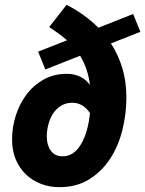

<svg xmlns="http://www.w3.org/2000/svg" viewBox="-20 -764 602 796"><path d="M226 12Q186 12 150.5 -1.5Q115 -15 88 -40.5Q61 -66 45.5 -102.5Q30 -139 30 -186Q30 -235 45 -283.5Q60 -332 89 -371Q118 -410 160.5 -434Q203 -458 258 -458Q287 -458 311.5 -446.5Q336 -435 353 -412Q344 -481 312 -533L168 -476L138 -550L258 -597Q242 -611 223.5 -624.5Q205 -638 184 -652L256 -744Q331 -706 388 -649L532 -706L562 -632L440 -584Q471 -536 487.5 -480.5Q504 -425 504 -360Q504 -292 487.5 -225.5Q471 -159 437 -106.5Q403 -54 350.5 -21Q298 12 226 12ZM240 -116Q286 -116 315.5 -165.5Q345 -215 353 -295Q342 -313 323 -325.5Q304 -338 280 -338Q253 -338 233 -325.5Q213 -313 200 -293Q187 -273 180.5 -248Q174 -223 174 -198Q174 -163 190.5 -139.5Q207 -116 240 -116Z"/></svg>

Font: mr_Source Sans Pro
Style: Italic
Weight: 900
Italic angle: -11°
Designer: Paul D. Hunt
Foundry: Adobe Systems Incorporated
Version: Version 1.076;July 10, 2024;FontCreator 11.5.0.2430 64-bit